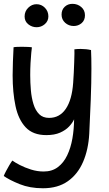

<svg xmlns="http://www.w3.org/2000/svg" viewBox="-23 -742 582 1026"><path d="M206.5 264Q136.5 264 82 242Q27.5 220 -3 198.5Q0.5 189 9 172.8Q17.5 156.5 27 140.5Q36.5 124.5 43 116Q56.5 126 83 139.8Q109.5 153.5 142.8 164Q176 174.5 210.5 174.5Q255 174.5 286 151.2Q317 128 336 88.2Q355 48.5 363.8 -1.5Q372.5 -51.5 373 -104.5Q364.5 -85.5 346.2 -66Q328 -46.5 298 -33.2Q268 -20 224.5 -20Q153 -20 114 -61.8Q75 -103.5 59.8 -175.8Q44.5 -248 44.5 -339.5Q44.5 -374.5 46 -412Q47.5 -449.5 49.5 -489.5Q56 -491 68.5 -491.5Q81 -492 95 -492Q111 -492 126.5 -491.2Q142 -490.5 147.5 -489Q146.5 -483 144.2 -460.2Q142 -437.5 140.2 -405.8Q138.5 -374 138.5 -340Q138.5 -300 142 -259.8Q145.5 -219.5 155.8 -186Q166 -152.5 186 -132.2Q206 -112 239.5 -112Q295.5 -112 328.5 -160.2Q361.5 -208.5 368 -299.5Q370 -323 371.2 -352Q372.5 -381 373.5 -408.5Q374.5 -436 374.8 -455.2Q375 -474.5 374.5 -478.5Q391 -480.5 408 -480.5Q438.5 -480.5 463.5 -474.5Q465.5 -432.5 465.5 -374.5Q465.5 -302.5 462 -209.8Q458.5 -117 454 -28Q449.5 56.5 421.2 122.5Q393 188.5 339.8 226.2Q286.5 264 206.5 264ZM371 -603Q344.5 -603 325.2 -620.2Q306 -637.5 306 -664Q306 -690 322.8 -705.8Q339.5 -721.5 364 -721.5Q391.5 -721.5 411.2 -704.5Q431 -687.5 431 -660.5Q431 -633.5 413 -618.2Q395 -603 371 -603ZM172.5 -596.5Q148 -596.5 128.2 -612.2Q108.5 -628 108.5 -654Q108.5 -681.5 127.8 -700.5Q147 -719.5 172 -719.5Q198.5 -719.5 217 -700.5Q235.5 -681.5 235.5 -654.5Q235.5 -629.5 216.5 -613Q197.5 -596.5 172.5 -596.5Z"/></svg>

Font: Grandstander
Style: Regular
Weight: 400
Designer: Tyler Finck
Foundry: Etcetera Type Co
Version: Version 1.200; ttfautohint (v1.8.3)